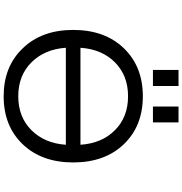

<svg xmlns="http://www.w3.org/2000/svg" viewBox="6 -982 987 1040"><g transform="rotate(90 500.0 -462.5)"><path d="M239.3 -404.3H764.6Q756.8 -520.5 685.5 -591.3Q614.3 -662.1 502 -662.1Q389.6 -662.1 318.4 -591.3Q247.1 -520.5 239.3 -404.3ZM239.3 -325.2Q247.1 -210 318.4 -138.7Q389.6 -67.4 502 -67.4Q614.3 -67.4 685.5 -138.7Q756.8 -210 764.6 -325.2ZM242.2 -91.8Q142.6 -194.3 142.6 -365.2Q142.6 -536.1 241.7 -639.2Q340.8 -742.2 502 -742.2Q663.1 -742.2 761.7 -639.2Q860.4 -536.1 860.4 -365.2Q860.4 -194.3 761.7 -91.3Q663.1 11.7 502 11.7Q340.8 11.7 242.2 -91.8ZM359.4 -796.9V-935.5H446.3V-796.9ZM557.6 -796.9V-935.5H643.6V-796.9Z"/></g></svg>

Font: Gen Shin Gothic Monospace Regular
Style: Regular
Weight: 400
Designer: [Source Han Sans]
Ryoko NISHIZUKA  (kana & ideographs); Paul D. Hunt (Latin, Greek & Cyrillic); Wenlong ZHANG  (bopomofo
Version: Version 1.002.20150607